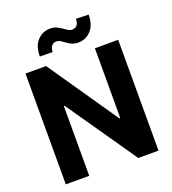

<svg xmlns="http://www.w3.org/2000/svg" viewBox="-164 -1061 1063 1184"><g transform="rotate(-20 367.5 -469.0)"><path d="M518.6 -727.1H671.4V0H538.6L222.2 -457.5H216.8V0H63V-727.1H198.2L512.2 -270H518.6ZM266.1 -794.4 182.1 -795.4Q182.1 -863.3 215.8 -899.4Q249.5 -935.5 297.4 -936Q322.8 -936 340.3 -928.2Q360.8 -918.9 373 -909.7Q386.2 -899.9 400.4 -891.1Q414.1 -882.8 428.7 -882.8Q449.7 -883.8 460.4 -898.4Q470.7 -912.1 470.7 -938L553.7 -935.5Q552.7 -867.7 519.5 -832Q485.8 -795.9 438 -794.9Q412.1 -794.9 394 -803.2Q374 -812 362.3 -821.8Q351.1 -830.6 335.9 -840.3Q323.7 -848.1 307.1 -848.1Q288.6 -848.1 277.8 -834Q266.1 -818.4 266.1 -794.4Z"/></g></svg>

Font: My Font
Style: Bold
Weight: 500
Designer: Rasmus Andersson
Foundry: rsms
Version: Version 0.001